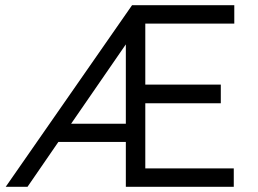

<svg xmlns="http://www.w3.org/2000/svg" viewBox="-20 -720 995 740"><path d="M2 0 489 -700H883V-629H540V-394H831V-322H540V-71H881V0H465V-173H205L86 0ZM465 -243V-549L254 -243Z"/></svg>

Font: Lexend Deca Light
Style: Regular
Weight: 300
Designer: Bonnie Shaver-Troup, Thomas Jockin
Foundry: Lexend
Version: Version 1.008; ttfautohint (v1.8.4.7-5d5b)